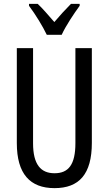

<svg xmlns="http://www.w3.org/2000/svg" viewBox="-20 -963 562 993"><path d="M392 -943H347C313 -908 295 -889 261 -849C231 -883 200 -920 175 -943H130V-933C165 -886 201 -827 222 -783H299C320 -829 362 -892 392 -933ZM455 -714H370V-223C370 -111 334 -67 262 -67C191 -67 151 -112 151 -222V-714H67V-223C67 -64 135 10 262 10C389 10 455 -62 455 -224Z"/></svg>

Font: Noto Sans UI Condensed
Style: Regular
Weight: 400
Width: 3
Designer: Monotype Design Team
Foundry: Monotype Imaging Inc.
Version: Version 1.901